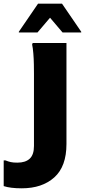

<svg xmlns="http://www.w3.org/2000/svg" viewBox="-108 -780 460 1040"><path d="M10 240Q-21 240 -45.5 237Q-70 234 -88 228V89H-78Q-63 95 -49.5 98Q-36 101 -14 101Q30 101 53 79.5Q76 58 76 11V-380Q76 -400 75.5 -430.5Q75 -461 72.5 -491Q70 -521 66 -539L69 -547H252V0Q252 122 186 181Q120 240 10 240ZM-6 -604V-608L98 -760H228L332 -608V-604H231L163 -684L95 -604Z"/></svg>

Font: Kufam
Style: Bold
Weight: 700
Designer: Wael Morcos, Artur Schmal
Foundry: Original Type
Version: Version 1.300; ttfautohint (v1.8.3)